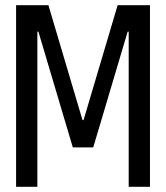

<svg xmlns="http://www.w3.org/2000/svg" viewBox="-20 -720 640 740"><path d="M124 0H42V-700H166.6L298 -257.2H302L433.4 -700H558V0H476V-598H472L339.4 -152H260.6L128 -598H124Z"/></svg>

Font: CommitMonoV143 ExtLt
Style: Regular
Weight: 200
Monospace: yes
Designer: Eigil Nikolajsen
Foundry: Eigil Nikolajsen
Version: Version 1.143